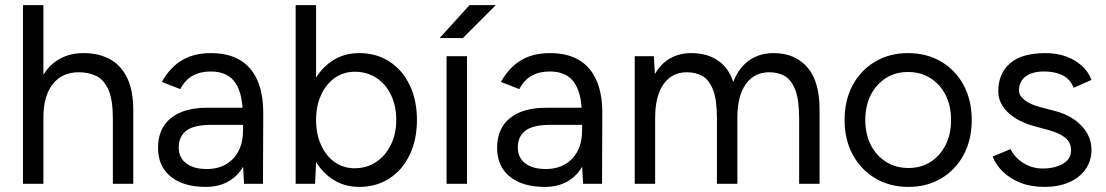

<svg xmlns="http://www.w3.org/2000/svg" viewBox="-20 -720 4333 752"><path d="M70 0V-700H150V-427Q175 -468 215 -490Q255 -512 308 -512Q366 -512 410 -488.5Q454 -465 478.5 -414Q503 -363 502 -280V0H422V-256Q422 -330 404.5 -369Q387 -408 357 -422.5Q327 -437 289 -437Q223 -437 186.5 -390.5Q150 -344 150 -259V0Z M786 12Q698 12 648.5 -28.5Q599 -69 599 -141Q599 -217 649.5 -257.5Q700 -298 791 -298H930Q925 -369 895 -404.5Q865 -440 805 -440Q764 -440 734.5 -423.5Q705 -407 686 -371L614 -399Q633 -434 660 -459.5Q687 -485 723 -498.5Q759 -512 805 -512Q875 -512 920.5 -484.5Q966 -457 989 -403.5Q1012 -350 1011 -271L1010 0H936L932 -67Q910 -29 873 -8.5Q836 12 786 12ZM790 -58Q833 -58 865 -76.5Q897 -95 914.5 -129Q932 -163 932 -211V-231H809Q739 -231 709.5 -208Q680 -185 680 -142Q680 -103 709 -80.5Q738 -58 790 -58Z M1387 12Q1332 12 1289 -14Q1246 -40 1218 -85L1214 0H1138V-700H1218V-416Q1246 -461 1289 -486.5Q1332 -512 1387 -512Q1454 -512 1505 -479Q1556 -446 1584.5 -387Q1613 -328 1613 -250Q1613 -173 1584.5 -113.5Q1556 -54 1505 -21Q1454 12 1387 12ZM1369 -61Q1416 -61 1452.5 -85Q1489 -109 1510.5 -152Q1532 -195 1532 -250Q1532 -305 1511.5 -348Q1491 -391 1454 -415Q1417 -439 1370 -439Q1326 -439 1291.5 -415Q1257 -391 1237.5 -348Q1218 -305 1218 -250Q1218 -195 1237.5 -152Q1257 -109 1291 -85Q1325 -61 1369 -61Z M1729 0V-500H1809V0ZM1702 -571 1819 -700H1922L1793 -571Z M2114 12Q2026 12 1976.5 -28.5Q1927 -69 1927 -141Q1927 -217 1977.5 -257.5Q2028 -298 2119 -298H2258Q2253 -369 2223 -404.5Q2193 -440 2133 -440Q2092 -440 2062.5 -423.5Q2033 -407 2014 -371L1942 -399Q1961 -434 1988 -459.5Q2015 -485 2051 -498.5Q2087 -512 2133 -512Q2203 -512 2248.5 -484.5Q2294 -457 2317 -403.5Q2340 -350 2339 -271L2338 0H2264L2260 -67Q2238 -29 2201 -8.5Q2164 12 2114 12ZM2118 -58Q2161 -58 2193 -76.5Q2225 -95 2242.5 -129Q2260 -163 2260 -211V-231H2137Q2067 -231 2037.5 -208Q2008 -185 2008 -142Q2008 -103 2037 -80.5Q2066 -58 2118 -58Z M2466 0V-500H2541L2545 -430Q2568 -470 2604 -491Q2640 -512 2688 -512Q2748 -512 2790.5 -484Q2833 -456 2852 -399Q2873 -454 2913.5 -483Q2954 -512 3010 -512Q3094 -512 3142.5 -456Q3191 -400 3190 -286V0H3110V-256Q3110 -330 3094.5 -369Q3079 -408 3053 -422.5Q3027 -437 2993 -437Q2934 -437 2901 -390.5Q2868 -344 2868 -259V0H2788V-256Q2788 -330 2772.5 -369Q2757 -408 2730.5 -422.5Q2704 -437 2670 -437Q2612 -437 2579 -390.5Q2546 -344 2546 -259V0Z M3538 12Q3465 12 3408.5 -21.5Q3352 -55 3320 -114Q3288 -173 3288 -250Q3288 -327 3319.5 -386Q3351 -445 3407.5 -478.5Q3464 -512 3536 -512Q3610 -512 3666.5 -478.5Q3723 -445 3754.5 -386Q3786 -327 3786 -250Q3786 -173 3754.5 -114Q3723 -55 3667 -21.5Q3611 12 3538 12ZM3538 -62Q3588 -62 3625 -86Q3662 -110 3683.5 -152Q3705 -194 3705 -250Q3705 -306 3683.5 -348Q3662 -390 3624 -414Q3586 -438 3536 -438Q3487 -438 3449.5 -414Q3412 -390 3390.5 -348Q3369 -306 3369 -250Q3369 -195 3390.5 -152.5Q3412 -110 3450.5 -86Q3489 -62 3538 -62Z M4072 12Q4017 12 3976 -4.5Q3935 -21 3907.5 -48Q3880 -75 3868 -107L3938 -136Q3955 -102 3989 -81Q4023 -60 4064 -60Q4111 -60 4143 -78.5Q4175 -97 4175 -131Q4175 -162 4151.5 -181Q4128 -200 4082 -212L4034 -225Q3966 -243 3928 -279.5Q3890 -316 3890 -362Q3890 -433 3936.5 -472.5Q3983 -512 4075 -512Q4119 -512 4155 -499Q4191 -486 4217 -462.5Q4243 -439 4255 -407L4185 -376Q4172 -410 4142 -425Q4112 -440 4069 -440Q4023 -440 3997 -420.5Q3971 -401 3971 -366Q3971 -346 3992.5 -328.5Q4014 -311 4056 -300L4106 -287Q4155 -275 4188 -251.5Q4221 -228 4238 -198Q4255 -168 4255 -134Q4255 -89 4231 -56Q4207 -23 4166 -5.5Q4125 12 4072 12Z"/></svg>

Font: Figtree
Style: Regular
Weight: 400
Designer: Erik Kennedy
Foundry: Erik Kennedy
Version: Version 2.002